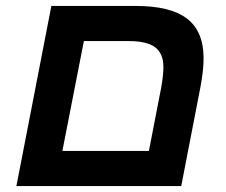

<svg xmlns="http://www.w3.org/2000/svg" viewBox="-20 -626 760 646"><path d="M529.8 -400.9Q529.8 -445.3 502.4 -466.6Q475.1 -487.8 412.1 -487.8H262.2L189.9 -118.2H481L522.9 -334Q529.8 -374 529.8 -400.9ZM589.8 0H35.2L152.8 -606H437Q553.7 -606 609.4 -563.2Q665 -520.5 665 -430.2Q665 -388.2 653.8 -330.1Z"/></svg>

Font: Liberation Sans
Style: Bold Italic
Weight: 700
Italic angle: -12°
Designer: Steve Matteson
Foundry: Ascender Corporation
Version: Version 2.1.5